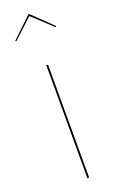

<svg xmlns="http://www.w3.org/2000/svg" viewBox="-148 -789 503 827"><g transform="rotate(-20 104.0 -375.0)"><path d="M108 0H100V-518H108ZM10 -662 102 -750H107L198 -662L193 -659L104 -742L14 -659Z"/></g></svg>

Font: Fira Sans Compressed Eight
Style: Regular
Weight: 100
Width: 1
Designer: bBox Type GmbH & Carrois Corporate GbR & Edenspiekermann AG
Foundry: bBox Type GmbH & Carrois Corporate GbR & Edenspiekermann AG
Version: Version 4.301